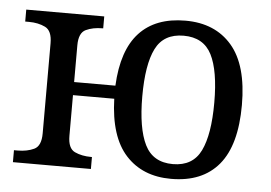

<svg xmlns="http://www.w3.org/2000/svg" viewBox="-44 -604 948 672"><g transform="rotate(5 429.5 -268.0)"><path d="M579 10Q479 10 420 -54.5Q361 -119 357 -252H212V-109Q212 -65 236.5 -53.5Q261 -42 294 -42H297V0H23V-42H36Q69 -42 93.5 -53.5Q118 -65 118 -109V-426Q118 -470 93.5 -482Q69 -494 36 -494H23V-536H297V-494H294Q261 -494 236.5 -482.5Q212 -471 212 -427V-298H357Q363 -423 420 -484.5Q477 -546 582 -546Q686 -546 745 -477.5Q804 -409 804 -269Q804 -128 746.5 -59Q689 10 579 10ZM581 -42Q651 -42 679 -99.5Q707 -157 707 -269Q707 -381 678.5 -437Q650 -493 580 -493Q510 -493 482 -437Q454 -381 454 -269Q454 -157 482.5 -99.5Q511 -42 581 -42Z"/></g></svg>

Font: NotoSerif-Regular
Style: Regular
Weight: 400
Designer: Monotype Design Team
Foundry: Monotype Imaging Inc.
Version: Version 2.007; ttfautohint (v1.8) -l 8 -r 50 -G 200 -x 14 -D